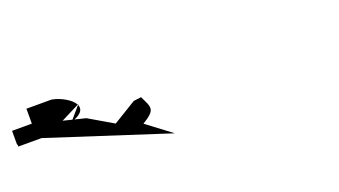

<svg xmlns="http://www.w3.org/2000/svg" viewBox="-622 -511 1302 738"><g transform="rotate(-20 29.0 -142.0)"><path d="M0 0 -101 -76C-40 -113 -50 -124 -75 -175L-106 -171L-201 -113L-300 -171L-389 -193L-310 -233L-358 -177C-251 -211 -347 -276 -402 -284H-504V-223H-585V-166H-583V-158H-488Z"/></g></svg>

Font: Passageway
Style: BdSuIt
Weight: 700
Foundry: Ascender Corporation
Version: Version 1.11